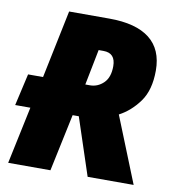

<svg xmlns="http://www.w3.org/2000/svg" viewBox="-81 -786 790 859"><g transform="rotate(10 313.5 -357.0)"><path d="M68 -260H-1L32 -405H100L164 -714H347Q468 -714 530 -665.5Q592 -617 592 -521Q592 -432 553.5 -379Q515 -326 463 -299L583 0H374L288 -260H260L205 0H13ZM313 -405Q348 -405 374.5 -430.5Q401 -456 401 -507Q401 -567 346 -567H324L292 -405Z"/></g></svg>

Font: Noto Sans Display Black
Style: Italic
Weight: 900
Italic angle: -12°
Designer: Monotype Design team
Foundry: Monotype Imaging Inc.
Version: Version 1.000